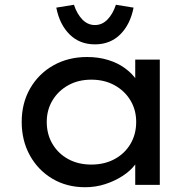

<svg xmlns="http://www.w3.org/2000/svg" viewBox="-20 -775 813 805"><path d="M337 10Q260 10 200 -25.5Q140 -61 105.5 -123Q71 -185 71 -264Q71 -343 106.5 -404.5Q142 -466 204 -501Q266 -536 345 -536Q393 -536 433.5 -523.5Q474 -511 504 -489Q534 -467 552 -440.5Q570 -414 572 -385L547 -389V-525H650V0H547V-133L569 -134Q565 -109 545.5 -83.5Q526 -58 493.5 -37Q461 -16 421 -3Q381 10 337 10ZM363 -85Q418 -85 460.5 -108Q503 -131 527 -171.5Q551 -212 551 -264Q551 -314 527 -354Q503 -394 460.5 -417.5Q418 -441 363 -441Q308 -441 266 -417.5Q224 -394 200 -354Q176 -314 176 -264Q176 -212 200 -171.5Q224 -131 266 -108Q308 -85 363 -85ZM378 -589Q314 -589 272 -630.5Q230 -672 216 -743L290 -755Q303 -716 325.5 -693Q348 -670 378 -670Q408 -670 430.5 -693Q453 -716 466 -755L540 -743Q526 -672 484 -630.5Q442 -589 378 -589Z"/></svg>

Font: Lexend Exa
Style: Regular
Weight: 400
Designer: Bonnie Shaver-Troup, Thomas Jockin
Foundry: Lexend
Version: Version 1.007